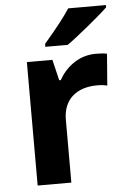

<svg xmlns="http://www.w3.org/2000/svg" viewBox="-54 -806 562 846"><g transform="rotate(-5 227.0 -383.0)"><path d="M220 -454H213L191 -546H78V0H227V-278C227 -368 286 -417 378 -417C395 -417 410 -415 422 -412L433 -552C420 -555 403 -556 383 -556C306 -556 249 -507 220 -454ZM447 -756V-766H280C259 -733 221 -684 165 -619V-606H264C301 -631 417 -726 447 -756Z"/></g></svg>

Font: Passageway
Style: Regular
Weight: 700
Foundry: Ascender Corporation
Version: Version 1.11